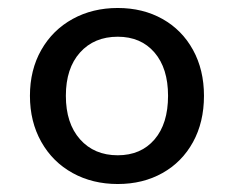

<svg xmlns="http://www.w3.org/2000/svg" viewBox="-20 -574 586 481"><path d="M491 -334Q491 -268 463.5 -218Q436 -168 387 -140.5Q338 -113 275 -113Q212 -113 162 -140.5Q112 -168 83.5 -218.5Q55 -269 55 -334Q55 -399 83.5 -449Q112 -499 162 -526.5Q212 -554 275 -554Q338 -554 387 -526.5Q436 -499 463.5 -449Q491 -399 491 -334ZM145 -334Q145 -265 180.5 -225Q216 -185 275 -185Q333 -185 367 -224.5Q401 -264 401 -334Q401 -403 367 -442.5Q333 -482 275 -482Q216 -482 180.5 -442.5Q145 -403 145 -334Z"/></svg>

Font: FiraGOUPP
Style: Medium
Weight: 400
Designer: bBox Type
Foundry: bBox Type GmbH
Version: Version 1.001